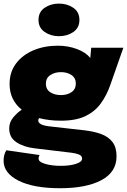

<svg xmlns="http://www.w3.org/2000/svg" viewBox="-22 -790 690 1042"><path d="M434.5 -83Q487.5 -77 527 -62.5Q566.5 -48 588.5 -19.2Q610.5 9.5 610.5 58.5Q610.5 144 528.2 187.8Q446 231.5 304 231.5Q161 231.5 79.2 190.8Q-2.5 150 -2.5 82.5Q-2.5 48.5 12.5 25.5L193 51.5Q191.5 53.5 189.5 58.2Q187.5 63 187.5 71.5Q187.5 89 223.5 99.5Q259.5 110 308.5 110Q357.5 110 390.5 99.2Q423.5 88.5 423.5 71Q423.5 55 405.5 48.2Q387.5 41.5 366.5 39L166 15Q107 8 67.5 -17.8Q28 -43.5 28 -93Q28 -127 50.5 -153.5Q73 -180 96 -194.5Q64.5 -219.5 47.2 -254.8Q30 -290 30 -334.5Q30 -398.5 64.8 -445Q99.5 -491.5 159 -516.8Q218.5 -542 292.5 -542Q346.5 -542 394.8 -524.2Q443 -506.5 468 -475.5L473 -531H647.5L577 -330Q557 -272.5 525 -228.5Q493 -184.5 441.5 -159.8Q390 -135 309.5 -135Q244 -135 190.5 -149Q185.5 -143 185.5 -136Q185.5 -125 199.2 -116.5Q213 -108 248 -104ZM308.5 -274Q343 -274 366.2 -290Q389.5 -306 389.5 -336.5Q389.5 -367 366 -382.8Q342.5 -398.5 308.5 -398.5Q275 -398.5 251 -382.5Q227 -366.5 227 -335.5Q227 -305 250.8 -289.5Q274.5 -274 308.5 -274ZM298 -593.5Q253.5 -593.5 220.2 -616.5Q187 -639.5 187 -682Q187 -725 220.2 -747.8Q253.5 -770.5 298 -770.5Q342.5 -770.5 375.8 -747.8Q409 -725 409 -682Q409 -639 375.8 -616.2Q342.5 -593.5 298 -593.5Z"/></svg>

Font: Epilogue Black
Style: Regular
Weight: 900
Designer: Tyler Finck
Foundry: Etcetera Type Co
Version: Version 2.111; ttfautohint (v1.8.3)